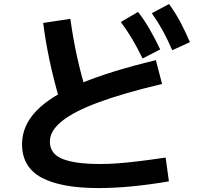

<svg xmlns="http://www.w3.org/2000/svg" viewBox="-20 -875 1040 962"><path d="M474 67.3Q285.3 67.3 187.8 14.7Q90.4 -38 90.4 -153Q90.4 -243.3 160.5 -317.8Q230.7 -392.3 378.8 -454.8Q527 -517.3 761 -573.6L792 -454.4Q599 -408.4 474.6 -362.5Q350.3 -316.7 290.1 -268Q229.9 -219.3 229.9 -165.7Q229.9 -104.3 293 -78.8Q356 -53.3 482 -53.3Q523.7 -53.3 569.3 -56.6Q615 -60 673.5 -67Q732 -74 810 -85.6L826.3 33.7Q728.7 50.3 640.5 58.8Q552.3 67.3 474 67.3ZM277 -379Q248.4 -477.7 228.2 -572.8Q208 -668 196.4 -760L332.6 -780.7Q345 -688.3 365.1 -595.5Q385.3 -502.7 413.3 -411.3ZM694.3 -582Q668 -636 642.5 -679.2Q617 -722.3 585.4 -764.7L671.7 -815.3Q704.7 -772.6 730.8 -726.8Q757 -681 782.7 -627.3ZM843 -623.3Q819.3 -678.3 795 -722.3Q770.7 -766.3 740.7 -808.7L827 -855Q859 -810.7 883.6 -764.5Q908.3 -718.3 931.6 -663.7Z"/></svg>

Font: M PLUS 1 Thin
Style: Regular
Weight: 100
Designer: Coji Morishita
Foundry: UNDERFOREST DESIGN
Version: Version 1.001